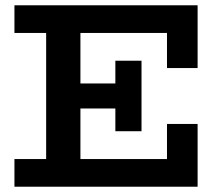

<svg xmlns="http://www.w3.org/2000/svg" viewBox="-20 -706 838 726"><path d="M34.6 0V-104.6H611.4V-237.3H727.2V0ZM154.5 -57.9V-619.9H284.1V-57.9ZM205.7 -295.8V-390.4H470.7V-295.8ZM416.2 -209.8V-476.4H515.1V-209.8ZM611.4 -448.7V-581.4H34.6V-686H727.2V-448.7Z"/></svg>

Font: BioRhyme ExtraBold
Style: Regular
Weight: 800
Designer: Aoife Mooney
Foundry: Aoife Mooney Type
Version: Version 1.600;gftools[0.9.33]